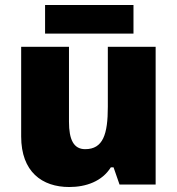

<svg xmlns="http://www.w3.org/2000/svg" viewBox="-20 -741 710 771"><path d="M516 -721H161V-606H516ZM605 -553H413V-312C413 -202 394 -142 322 -142C276 -142 257 -180 257 -252V-553H65V-193C65 -51 149 10 258 10C326 10 390 -13 425 -69H436L460 0H605Z"/></svg>

Font: Noto Sans UI Black
Style: Regular
Weight: 900
Designer: Monotype Design Team
Foundry: Monotype Imaging Inc.
Version: Version 1.901